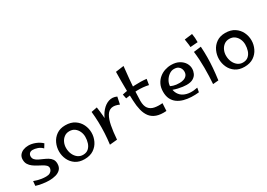

<svg xmlns="http://www.w3.org/2000/svg" viewBox="2 -1522 3244 2332"><g transform="rotate(-30 1624.0 -356.0)"><path d="M226 21Q180 21 132 13Q84 5 45 -7L51 -71Q75 -62 100 -55Q125 -48 154 -43.5Q183 -39 216 -39Q250 -39 270 -50.5Q290 -62 298.5 -78.5Q307 -95 307 -108Q307 -131 290 -147.5Q273 -164 246 -178.5Q219 -193 189 -209Q159 -225 132 -245Q105 -265 88 -292.5Q71 -320 71 -359Q71 -397 91 -422.5Q111 -448 143.5 -461Q176 -474 215 -474Q262 -474 312 -454.5Q362 -435 399 -400L366 -347Q338 -377 301 -389.5Q264 -402 234 -402Q205 -402 189.5 -385.5Q174 -369 174 -345Q174 -317 191.5 -298Q209 -279 236 -266Q263 -253 293.5 -240Q324 -227 351 -211Q378 -195 395.5 -170.5Q413 -146 413 -108Q413 -59 387 -31Q361 -3 318.5 9Q276 21 226 21Z M728 12Q653 12 603 -22Q553 -56 528 -110Q503 -164 503 -223Q503 -283 528 -338Q553 -393 603 -428Q653 -463 726 -463Q804 -463 856 -428.5Q908 -394 934 -340Q960 -286 960 -226Q960 -167 934 -112Q908 -57 856.5 -22.5Q805 12 728 12ZM737 -43Q785 -43 814 -69Q843 -95 856 -135.5Q869 -176 869 -220Q869 -260 853 -295.5Q837 -331 807 -353.5Q777 -376 733 -376Q691 -376 660.5 -353Q630 -330 614 -294Q598 -258 598 -218Q598 -170 616 -130Q634 -90 665.5 -66.5Q697 -43 737 -43Z M1185 3 1143 -110Q1146 -196 1172.5 -268.5Q1199 -341 1242.5 -390.5Q1286 -440 1339.5 -457.5Q1393 -475 1450 -449L1429 -348Q1366 -376 1322.5 -366Q1279 -356 1251.5 -310Q1224 -264 1208.5 -185.5Q1193 -107 1185 3ZM1185 3 1080 13Q1090 -63 1094 -139.5Q1098 -216 1096 -292.5Q1094 -369 1086 -443L1168 -459Q1178 -393 1183 -334.5Q1188 -276 1189.5 -222Q1191 -168 1189.5 -112.5Q1188 -57 1185 3Z M1879 1Q1796 7 1741.5 -12.5Q1687 -32 1655.5 -73Q1624 -114 1609 -174Q1594 -234 1591 -309Q1587 -394 1585.5 -462.5Q1584 -531 1584.5 -592Q1585 -653 1586 -717L1701 -733Q1691 -641 1683.5 -562Q1676 -483 1671.5 -410.5Q1667 -338 1666 -264Q1666 -191 1694.5 -155Q1723 -119 1773 -109Q1823 -99 1885 -105ZM1853 -377Q1779 -394 1695.5 -392Q1612 -390 1532 -376L1520 -436Q1606 -456 1697.5 -461Q1789 -466 1866 -457Z M2334 2Q2280 8 2226 5.5Q2172 3 2124 -10Q2076 -23 2039 -49.5Q2002 -76 1981 -117.5Q1960 -159 1960 -219Q1960 -279 1981.5 -323Q2003 -367 2038.5 -396.5Q2074 -426 2117.5 -440.5Q2161 -455 2205 -455Q2272 -455 2317.5 -429.5Q2363 -404 2385.5 -366Q2408 -328 2407 -288Q2407 -255 2392.5 -223Q2378 -191 2344 -170.5Q2310 -150 2250 -150Q2229 -150 2198.5 -154Q2168 -158 2135.5 -165.5Q2103 -173 2074.5 -183.5Q2046 -194 2029 -207L2053 -246Q2072 -234 2105.5 -223.5Q2139 -213 2189 -213Q2220 -213 2247 -222Q2274 -231 2291 -251.5Q2308 -272 2308 -306Q2308 -325 2299.5 -345.5Q2291 -366 2270 -380.5Q2249 -395 2210 -395Q2175 -395 2142 -371Q2109 -347 2088 -310Q2067 -273 2067 -232Q2067 -171 2090 -131Q2113 -91 2152.5 -71Q2192 -51 2241.5 -48Q2291 -45 2345 -57Z M2520 -525Q2519 -557 2514 -583.5Q2509 -610 2506 -639L2616 -653Q2621 -626 2623.5 -594Q2626 -562 2625 -533ZM2611 -5 2533 2Q2541 -103 2541 -222.5Q2541 -342 2527 -453L2631 -466Q2636 -387 2635.5 -315.5Q2635 -244 2629 -169.5Q2623 -95 2611 -5Z M2971 12Q2896 12 2846 -22Q2796 -56 2771 -110Q2746 -164 2746 -223Q2746 -283 2771 -338Q2796 -393 2846 -428Q2896 -463 2969 -463Q3047 -463 3099 -428.5Q3151 -394 3177 -340Q3203 -286 3203 -226Q3203 -167 3177 -112Q3151 -57 3099.5 -22.5Q3048 12 2971 12ZM2980 -43Q3028 -43 3057 -69Q3086 -95 3099 -135.5Q3112 -176 3112 -220Q3112 -260 3096 -295.5Q3080 -331 3050 -353.5Q3020 -376 2976 -376Q2934 -376 2903.5 -353Q2873 -330 2857 -294Q2841 -258 2841 -218Q2841 -170 2859 -130Q2877 -90 2908.5 -66.5Q2940 -43 2980 -43Z"/></g></svg>

Font: Marhey Light Light
Style: Regular
Weight: 300
Version: Version 1.000